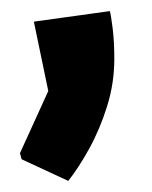

<svg xmlns="http://www.w3.org/2000/svg" viewBox="-20 -153 274 346"><path d="M19 134 16 123 67 11 41 -114 178 -133Q180 -126 183 -102Q186 -78 186 -47Q186 -3 173 38.5Q160 80 141 114.5Q122 149 103 173Z"/></svg>

Font: Kreon Light
Style: Bold
Weight: 700
Version: Version 2.002